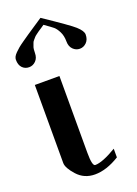

<svg xmlns="http://www.w3.org/2000/svg" viewBox="-150 -854 655 917"><g transform="rotate(-20 177.0 -396.0)"><path d="M168.9 -500V-110.4Q168.9 -42 184.6 -42Q221.7 -42 293.9 -85Q293.9 -85 293.9 -41Q227.5 0 168.9 0Q114.3 0 79.1 -39.1Q43.9 -78.1 43.9 -103.5V-500ZM180.7 -755.9Q178.7 -753.9 165 -745.1Q151.4 -736.3 149.4 -734.9Q147.5 -733.4 136.7 -725.6Q126 -717.8 124 -714.8Q122.1 -711.9 115.2 -704.6Q108.4 -697.3 106.9 -691.9Q105.5 -686.5 102.1 -678.7Q98.6 -670.9 97.7 -662.1Q96.7 -653.3 96.7 -643.6Q96.7 -618.2 82 -603.5Q67.4 -588.9 47.9 -588.9Q27.3 -588.9 13.7 -603Q0 -617.2 0 -643.6Q0 -651.4 3.9 -659.2Q7.8 -667 17.6 -676.8Q27.3 -686.5 36.6 -694.3Q45.9 -702.1 64.9 -715.3Q84 -728.5 96.7 -737.3Q109.4 -746.1 136.2 -763.7Q163.1 -781.2 178.7 -792Q302.7 -709 326.2 -687.5Q354.5 -662.1 354.5 -643.6Q354.5 -618.2 339.8 -603.5Q325.2 -588.9 305.7 -588.9Q286.1 -588.9 271.5 -603.5Q256.8 -618.2 256.8 -643.6Q256.8 -672.9 246.1 -693.8Q235.4 -714.8 224.1 -724.1Q212.9 -733.4 180.7 -755.9Z"/></g></svg>

Font: okolaks
Style: Bold
Weight: 600
Width: 8
Version: Version 000.6.0